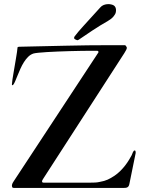

<svg xmlns="http://www.w3.org/2000/svg" viewBox="-20 -932 717 952"><path d="M195.3 -47.4Q192.9 -43 190.7 -39.8Q188.5 -36.6 188.5 -32.2Q188.5 -26.4 196.3 -26.4H430.2Q439.9 -26.4 451.4 -26.9Q462.9 -27.3 475.6 -30.3Q486.8 -32.2 496.1 -34.9Q505.4 -37.6 513.7 -41.3Q522 -44.9 530.3 -49.8Q538.6 -54.7 548.3 -61Q564 -71.8 577.1 -85Q590.3 -98.1 600.8 -111.8Q611.3 -125.5 619.1 -138.4Q627 -151.4 632.8 -162.1Q634.3 -165 635.7 -169.2Q637.2 -173.3 638.9 -177Q640.6 -180.7 642.8 -183.3Q645 -186 647.9 -186Q651.4 -186 652.1 -181.6Q652.8 -177.2 652.8 -173.8L622.6 -25.4Q621.1 -16.1 618.7 -11Q616.2 -5.9 611.8 -3.4Q607.4 -1 601.1 -0.5Q594.7 0 585.4 0H50.8Q43 0 41 -3.4Q39.1 -6.8 39.1 -13.7Q39.1 -15.6 41 -20.8Q43 -25.9 48.3 -33.7L465.3 -668Q466.3 -669.4 467.3 -670.7Q468.3 -671.9 468.3 -674.3Q468.3 -676.8 466.3 -678.5Q464.4 -680.2 461.4 -680.2H427.7Q408.2 -680.2 381.3 -679.7Q354.5 -679.2 325.4 -678.5Q296.4 -677.7 266.8 -676.5Q237.3 -675.3 212.6 -673.8Q188 -672.4 169.9 -670.4Q151.9 -668.5 145.5 -666.5Q130.9 -661.6 119.4 -650.1Q107.9 -638.7 98.4 -623.5Q88.9 -608.4 81.3 -591.3Q73.7 -574.2 67.4 -558.6Q61 -543 55.9 -530.8Q50.8 -518.6 46.4 -512.7Q43 -509.3 40.5 -509.3Q39.1 -509.3 39.1 -514.6Q39.6 -523.4 41.7 -537.8Q43.9 -552.2 46.9 -569.6Q49.8 -586.9 53 -605.7Q56.2 -624.5 59.1 -641.8Q62 -659.2 64.2 -673.6Q66.4 -688 66.9 -696.3Q66.9 -698.7 70.6 -699.5Q74.2 -700.2 75.2 -700.2Q189.9 -702.6 302.7 -705.3Q415.5 -708 528.8 -708H599.6Q602.1 -708 605.5 -702.6Q608.9 -697.3 608.9 -695.3Q608.9 -689.9 605 -683.3Q601.1 -676.8 596.7 -668.9ZM554.2 -871.1Q552.2 -861.3 542.2 -849.6Q532.2 -837.9 515.1 -828.1Q496.1 -817.4 476.3 -805.2Q456.5 -793 437.7 -780.5Q418.9 -768.1 401.9 -756.3Q384.8 -744.6 370.1 -734.9Q365.2 -732.4 363.3 -732.4Q362.8 -732.4 362.5 -732.7Q362.3 -732.9 361.8 -732.9Q357.9 -733.9 352.3 -737.1Q346.7 -740.2 347.7 -745.6Q347.7 -746.6 348.1 -748Q348.6 -749.5 349.6 -751Q363.3 -770 395 -804.7Q426.8 -839.4 477.1 -895Q483.9 -903.3 494.6 -907.5Q505.4 -911.6 517.1 -911.6Q519.5 -911.6 522.2 -911.4Q524.9 -911.1 527.8 -910.6Q543 -908.2 549.1 -900.6Q555.2 -893.1 555.2 -881.3Q555.2 -878.9 554.9 -876.2Q554.7 -873.5 554.2 -871.1Z"/></svg>

Font: IM FELL French Canon
Style: Regular
Weight: 400
Designer: Igino Marini
Foundry: Igino Marini,
Version: 3.00